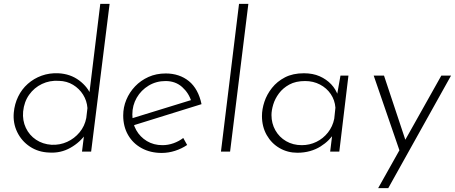

<svg xmlns="http://www.w3.org/2000/svg" viewBox="-20 -780 2341 988"><path d="M233 5Q177 3 134 -25.5Q91 -54 68.5 -100.5Q46 -147 51 -201Q55 -245 73.5 -283Q92 -321 123 -348.5Q154 -376 194 -390.5Q234 -405 280 -403Q342 -400 387.5 -366Q433 -332 451 -284L436 -269L496 -760H544L449 0H402L416 -113L424 -94Q393 -48 342.5 -19.5Q292 9 233 5ZM245 -35Q288 -33 325.5 -50Q363 -67 389.5 -99Q416 -131 424 -173L430 -224Q427 -262 407.5 -293Q388 -324 356 -343.5Q324 -363 283 -364Q236 -367 196 -348Q156 -329 130 -292.5Q104 -256 99 -206Q95 -160 113 -122Q131 -84 165.5 -61Q200 -38 245 -35Z M816 -33Q845 -33 873 -43Q901 -53 923 -70L943 -34Q915 -15 881 -4Q847 7 812 7Q754 7 709 -17.5Q664 -42 639 -85.5Q614 -129 614 -186Q614 -228 630 -266.5Q646 -305 675 -335.5Q704 -366 744 -384Q784 -402 833 -402Q868 -402 898 -392Q928 -382 952 -362.5Q976 -343 992.5 -313Q1009 -283 1017 -244L660 -133L652 -169L983 -271L965 -257Q952 -301 917.5 -332Q883 -363 832 -363Q784 -363 745 -339.5Q706 -316 683.5 -277Q661 -238 661 -191Q661 -146 681 -110.5Q701 -75 736 -54Q771 -33 816 -33Z M1210 -760H1258L1164 0H1117Z M1510 6Q1460 6 1418.5 -18Q1377 -42 1352.5 -85Q1328 -128 1328 -183Q1328 -218 1340.5 -256Q1353 -294 1379.5 -327.5Q1406 -361 1446.5 -382Q1487 -403 1544 -403Q1590 -403 1625 -387.5Q1660 -372 1684.5 -346Q1709 -320 1720 -286L1711 -272L1732 -391H1773L1726 0H1679L1693 -114L1700 -96Q1690 -78 1671.5 -59.5Q1653 -41 1629 -26Q1605 -11 1575 -2.5Q1545 6 1510 6ZM1533 -33Q1573 -33 1608 -50Q1643 -67 1667.5 -98Q1692 -129 1700 -169L1706 -226Q1703 -265 1682 -296Q1661 -327 1626.5 -345Q1592 -363 1550 -363Q1502 -363 1469 -345Q1436 -327 1415.5 -299.5Q1395 -272 1386 -242Q1377 -212 1377 -188Q1377 -145 1397 -109.5Q1417 -74 1452.5 -53.5Q1488 -33 1533 -33Z M1926 188 2251 -391H2301L1978 188ZM2039 4 1903 -391H1956L2079 -21Z"/></svg>

Font: Josefin Sans Thin Light
Style: Italic
Weight: 300
Italic angle: -7°
Version: Version 2.000